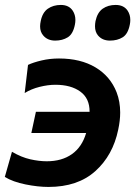

<svg xmlns="http://www.w3.org/2000/svg" viewBox="-26 -747 548 778"><path d="M170.5 10.5Q127.5 10.5 77 0.2Q26.5 -10 -6.5 -30L22.5 -132Q61 -109.5 96.8 -101.5Q132.5 -93.5 163.5 -93.5Q224.5 -93.5 265.5 -122.5Q306.5 -151.5 323 -208H101L119.5 -294H337Q337.5 -348 299.5 -375.8Q261.5 -403.5 198.5 -403.5Q168.5 -403.5 134.5 -395Q100.5 -386.5 74 -370L87.5 -484Q108.5 -494 142.2 -502Q176 -510 213 -510Q300.5 -510 360.8 -474Q421 -438 446.5 -373Q461 -335.5 461 -291Q461 -258.5 453 -221.5Q431.5 -117.5 360.2 -53.5Q289 10.5 170.5 10.5ZM419.5 -582.5Q388.5 -582.5 371 -603.5Q359 -618 359 -640.5Q359 -650.5 361 -661.5Q368.5 -696.5 390.2 -711.8Q412 -727 442.5 -727Q475.5 -727 491 -704Q502 -687.5 502 -666Q502 -657 500 -647Q492.5 -609 471 -595.8Q449.5 -582.5 419.5 -582.5ZM197.5 -582.5Q166.5 -582.5 149 -603.5Q136.5 -618 136.5 -640Q136.5 -650 139 -661.5Q146 -696.5 168 -711.8Q190 -727 220.5 -727Q253 -727 268.5 -704Q279.5 -687.5 279.5 -666Q279.5 -657 277.5 -647Q270 -609 248.5 -595.8Q227 -582.5 197.5 -582.5Z"/></svg>

Font: Heraclito SemiBold
Style: Italic
Weight: 600
Italic angle: -12°
Designer: Kostas Bartsokas (font) & Cristiano Sobral (main changes)
Foundry: Kostas Bartsokas (font) & Cristiano Sobral (main changes)
Version: Version 1.00;July 8, 2020;FontCreator 13.0.0.2655 64-bit